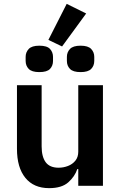

<svg xmlns="http://www.w3.org/2000/svg" viewBox="-20 -964 628 996"><path d="M386 0V-87H381Q368 -48 334 -18Q300 12 235 12Q155 12 111.5 -41.5Q68 -95 68 -192V-522H196V-205Q196 -151 217 -122.5Q238 -94 284 -94Q309 -94 332.5 -103Q356 -112 371 -130.5Q386 -149 386 -177V-522H514V0ZM427 -894 302 -723 231 -757 326 -944ZM184 -590Q145 -590 129 -606.5Q113 -623 113 -648V-669Q113 -693 129 -710Q145 -727 184 -727Q224 -727 239.5 -710Q255 -693 255 -669V-648Q255 -623 239.5 -606.5Q224 -590 184 -590ZM398 -590Q359 -590 343 -606.5Q327 -623 327 -648V-669Q327 -693 343 -710Q359 -727 398 -727Q437 -727 453 -710Q469 -693 469 -669V-648Q469 -623 453 -606.5Q437 -590 398 -590Z"/></svg>

Font: IBM Plex Sans SemiBold
Style: Regular
Weight: 600
Designer: Mike Abbink, Paul van der Laan, Pieter van Rosmalen
Foundry: Bold Monday
Version: Version 3.201